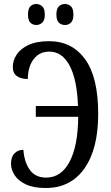

<svg xmlns="http://www.w3.org/2000/svg" viewBox="-20 -930 553 960"><path d="M305 -805Q287 -805 274.5 -816.5Q262 -828 262 -857Q262 -887 274.5 -898.5Q287 -910 305 -910Q322 -910 334.5 -898.5Q347 -887 347 -857Q347 -828 334.5 -816.5Q322 -805 305 -805ZM161 -805Q144 -805 132 -816.5Q120 -828 120 -857Q120 -887 132 -898.5Q144 -910 161 -910Q178 -910 191 -898.5Q204 -887 204 -857Q204 -828 191 -816.5Q178 -805 161 -805ZM209 10Q147 10 108.5 -8.5Q70 -27 52.5 -55Q35 -83 35 -111Q35 -145 52.5 -163Q70 -181 97 -181Q101 -121 128.5 -81.5Q156 -42 211 -42Q286 -42 328 -121.5Q370 -201 371 -346H159V-400H370Q365 -534 327.5 -603Q290 -672 227 -672Q190 -672 166 -652.5Q142 -633 130.5 -602Q119 -571 119 -535Q85 -535 64.5 -549.5Q44 -564 44 -595Q44 -627 63 -656.5Q82 -686 122 -705Q162 -724 226 -724Q340 -724 405.5 -634Q471 -544 471 -360Q471 -185 402 -87.5Q333 10 209 10Z"/></svg>

Font: Noto Serif ExtraCondensed
Style: Regular
Weight: 400
Width: 2
Designer: Monotype Design Team
Foundry: Monotype Imaging Inc.
Version: Version 2.015